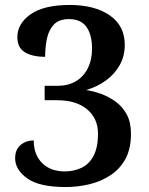

<svg xmlns="http://www.w3.org/2000/svg" viewBox="-20 -744 599 774"><path d="M245 10Q138 10 89.5 -25Q41 -60 41 -106Q41 -141 63 -159.5Q85 -178 116 -178Q116 -120 150 -86.5Q184 -53 241 -53Q277 -53 307.5 -67Q338 -81 356.5 -114.5Q375 -148 375 -206Q375 -266 331.5 -303Q288 -340 209 -340H160V-398H211Q255 -398 286 -416.5Q317 -435 334 -469Q351 -503 351 -548Q351 -604 328.5 -635.5Q306 -667 258 -667Q218 -667 197.5 -645.5Q177 -624 169.5 -589.5Q162 -555 162 -515Q110 -515 80 -533.5Q50 -552 50 -594Q50 -649 103.5 -686.5Q157 -724 261 -724Q362 -724 422.5 -682Q483 -640 483 -563Q483 -518 462.5 -481.5Q442 -445 407 -419.5Q372 -394 327 -381Q356 -377 387.5 -365.5Q419 -354 446.5 -334Q474 -314 491 -282.5Q508 -251 508 -205Q508 -144 485.5 -103Q463 -62 424.5 -37Q386 -12 339.5 -1Q293 10 245 10Z"/></svg>

Font: Noto Serif Khojki
Style: Bold
Weight: 700
Version: Version 2.003